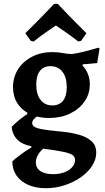

<svg xmlns="http://www.w3.org/2000/svg" viewBox="-20 -748 550 1010"><path d="M221.1 242Q168.3 242 128.6 224.6Q89 207.3 66.9 175.5Q44.8 143.7 44.8 101.3Q57.4 88.4 84.8 68Q112.2 47.5 144.7 27.6V21.1Q97.2 12.6 71 -13.8Q44.9 -40.1 41.5 -80.9Q59.5 -99.3 80.1 -116.2Q100.6 -133.2 123.7 -148.1V-167.5L192.4 -148.3Q169.5 -133.6 159.4 -122.7Q149.3 -111.8 149.3 -101.5Q149.3 -83.3 173.7 -75.1Q198.2 -67 236.4 -62.9Q274.6 -58.9 317.7 -54.1Q360.9 -49.3 399.1 -38.2Q437.3 -27 461.7 -5.1Q486.2 16.7 486.2 55.5Q486.2 91.2 464.3 124.8Q442.5 158.4 404.7 184.7Q366.9 211.1 319.6 226.5Q272.2 242 221.1 242ZM259.2 168.2Q291.9 168.2 318 158.5Q344.1 148.9 359.4 131.7Q374.8 114.6 374.8 94Q374.8 77.6 362.5 68.1Q350.2 58.6 314.4 50.9Q278.5 43.2 207.1 34.1Q188.8 50.1 178.6 69.1Q168.5 88 168.5 106.3Q168.5 135.3 192.3 151.8Q216.1 168.2 259.2 168.2ZM255.5 -193.4Q292 -193.4 311.5 -218.1Q331.1 -242.8 331.1 -289.8Q331.1 -341.9 308.1 -370.9Q285.1 -399.9 245.4 -399.9Q209.3 -399.9 190 -374.9Q170.7 -349.8 170.7 -302.5Q170.7 -251.3 193.5 -222.4Q216.2 -193.4 255.5 -193.4ZM237.9 -127.3Q180.8 -127.3 138.1 -147.5Q95.4 -167.6 71.9 -204.2Q48.4 -240.7 48.4 -289.2Q48.4 -342.4 75.2 -384Q102.1 -425.7 148.9 -449.8Q195.6 -473.9 254.7 -473.9Q286.7 -473.9 310.9 -468.9Q335 -463.8 357.6 -463.8Q378.1 -465.8 416.2 -475Q454.2 -484.1 498.3 -497.4L503.6 -492.5L491.2 -416.2Q472.4 -414.1 452.2 -412.6Q432.1 -411 417 -409.9L413 -404.5Q452.5 -362.3 452.5 -304.7Q452.5 -253.9 424.7 -213.9Q396.8 -173.9 348.5 -150.6Q300.1 -127.3 237.9 -127.3ZM156.9 -529.6 141.6 -533.3 113.2 -573.4Q139.9 -599.4 166.6 -626.3Q193.4 -653.3 215.7 -676.3Q238 -699.3 251.1 -713.5Q264.3 -727.7 264.3 -727.7H284.1Q284.1 -727.7 297.2 -713.5Q310.4 -699.3 332.7 -676.3Q355 -653.3 381.7 -626.3Q408.5 -599.4 434.7 -573.4L406.8 -533.3L391.5 -529.6Q359.2 -555.6 326.6 -577.9Q294 -600.2 274 -614Q253.9 -600.2 221.8 -578.2Q189.8 -556.2 156.9 -529.6Z"/></svg>

Font: Alegreya
Style: Regular
Weight: 400
Designer: Juan Pablo del Peral
Foundry: Huerta Tipografica
Version: Version 2.009